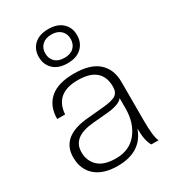

<svg xmlns="http://www.w3.org/2000/svg" viewBox="-195 -897 901 1009"><g transform="rotate(-30 256.0 -393.0)"><path d="M218 10Q132 10 84.5 -31.5Q37 -73 37 -146Q37 -273 209 -287L297 -295Q359 -300 381.5 -314.5Q404 -329 404 -363Q404 -486 260 -486Q122 -486 113 -363H65Q65 -440 113.5 -483Q162 -526 260 -526Q358 -526 406.5 -483Q455 -440 455 -363V-132Q455 -27 471 0H427Q405 -33 405 -109Q364 10 218 10ZM230 -29Q313 -29 358.5 -86.5Q404 -144 404 -232V-294Q382 -264 297 -258L219 -251Q88 -240 88 -148Q88 -95 123 -62Q158 -29 230 -29ZM345.5 -618Q315 -589 260 -589Q205 -589 174.5 -618Q144 -647 144 -693Q144 -739 174.5 -767.5Q205 -796 260 -796Q315 -796 345.5 -767.5Q376 -739 376 -693Q376 -647 345.5 -618ZM337 -693Q337 -724 316.5 -743.5Q296 -763 260 -763Q224 -763 203.5 -743.5Q183 -724 183 -693Q183 -661 203 -641.5Q223 -622 260 -622Q297 -622 317 -641.5Q337 -661 337 -693Z"/></g></svg>

Font: Creato Display Light
Style: Regular
Weight: 300
Version: Version 1.000